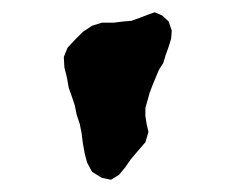

<svg xmlns="http://www.w3.org/2000/svg" viewBox="-20 -720 373 313"><path d="M221 -696 232 -700 244 -695 255 -685 260 -670 259 -657 255 -644 250 -630 246 -617 239 -606 229 -582 224 -569 221 -558 217 -544V-531L219 -518L222 -505L217 -488L204 -473L193 -460L184 -447L174 -435L161 -427L146 -430L130 -440L122 -455L118 -470L115 -487L113 -503L110 -518L105 -533L102 -548L97 -563L92 -577L89 -594L85 -610L84 -627L90 -642L102 -655L115 -668L130 -678L146 -683H165L181 -685L194 -686L208 -691Z"/></svg>

Font: Tagesschrift
Style: Regular
Weight: 400
Designer: Yanone
Version: Version 2.000; ttfautohint (v1.8.4.7-5d5b)